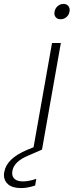

<svg xmlns="http://www.w3.org/2000/svg" viewBox="-87 -762 375 978"><path d="M236 -742Q252 -742 260 -732.5Q268 -723 268 -711Q268 -707 267 -703Q264 -685 251 -674.5Q238 -664 222 -664Q206 -664 198 -673Q190 -682 190 -694Q190 -699 191 -703Q194 -720 207 -731Q220 -742 236 -742ZM178 -543H223L127 0L56 31Q-16 61 -24 109Q-25 116 -25 121Q-25 138 -12 150Q1 162 31 162Q59 162 98 149L92 183Q53 196 21 196Q-23 196 -45 177.5Q-67 159 -67 130Q-67 122 -65 113Q-53 45 52 1L84 -12Z"/></svg>

Font: Fz Poppins ExtLt
Style: Italic
Weight: 200
Italic angle: -10°
Designer: Ninad Kale (Devanagari), Jonny Pinhorn (Latin)
Foundry: Indian Type Foundry
Version: Vit hóa bi Vntype.Com & FontZin.Com